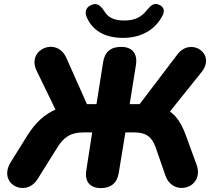

<svg xmlns="http://www.w3.org/2000/svg" viewBox="-20 -954 1103 983"><path d="M497 9C549 9 580 -18 588 -69L622 -276H668C728 -276 758 -253 777 -199L827 -55C867 58 1030 8 986 -112L933 -257C912 -315 888 -356 850 -383L1012 -585C1088 -680 956 -766 888 -675L695 -421H644L676 -622C685 -680 657 -714 600 -714C547 -714 516 -688 508 -636L474 -421H425L320 -657C272 -768 115 -702 167 -593L264 -393C207 -368 160 -325 118 -257L35 -124C-34 -12 112 61 173 -38L273 -198C307 -254 345 -276 406 -276H452L422 -83C412 -25 440 9 497 9ZM610 -760C706 -760 777 -804 813 -876C826 -902 816 -922 791 -931C767 -940 752 -926 730 -900C703 -865 667 -849 617 -849C565 -849 533 -864 514 -897C494 -926 478 -940 452 -930C425 -921 410 -899 424 -866C451 -803 510 -760 610 -760Z"/></svg>

Font: SN Pro Heavy
Style: Italic
Weight: 800
Italic angle: -9°
Designer: Tobias Whetton
Foundry: Supernotes
Version: Version 1.001;Glyphs 3.2 (3249)